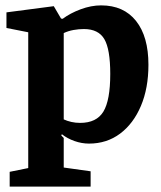

<svg xmlns="http://www.w3.org/2000/svg" viewBox="-20 -529 597 714"><path d="M16 165V110L85 96V-409L4 -425V-483L180 -506L207 -460L213 -459Q241 -480 280 -494.5Q319 -509 356 -509Q440 -509 486 -451Q532 -393 532 -288Q532 -201 504 -135Q476 -69 426.5 -32Q377 5 311 5Q284 5 257 -4.5Q230 -14 210 -30L208 -25L217 -16V94L317 108V165ZM278 -72Q339 -72 364.5 -114Q390 -156 390 -254Q390 -346 368 -383.5Q346 -421 292 -421Q273 -421 253.5 -417.5Q234 -414 217 -406V-85Q230 -79 245.5 -75.5Q261 -72 278 -72Z"/></svg>

Font: Faustina Light
Style: Bold
Weight: 700
Version: Version 1.200